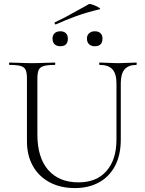

<svg xmlns="http://www.w3.org/2000/svg" viewBox="-20 -943 737 976"><path d="M572 -520Q572 -568 551.5 -590.5Q531 -613 487 -613Q484 -613 484 -619Q484 -625 487 -625Q509 -625 532.5 -623.5Q556 -622 584 -622Q607 -622 630.5 -623.5Q654 -625 673 -625Q675 -625 675 -619Q675 -613 673 -613Q633 -613 613.5 -590.5Q594 -568 594 -520V-234Q594 -155 565 -100Q536 -45 483.5 -16Q431 13 361 13Q287 13 232 -16.5Q177 -46 147 -99.5Q117 -153 117 -225V-544Q117 -573 110.5 -587.5Q104 -602 85 -607.5Q66 -613 28 -613Q26 -613 26 -619Q26 -625 28 -625Q52 -625 81 -623.5Q110 -622 143 -622Q177 -622 206.5 -623.5Q236 -625 258 -625Q261 -625 261 -619Q261 -613 258 -613Q220 -613 201 -607Q182 -601 176 -586Q170 -571 170 -542V-260Q170 -142 225 -79Q280 -16 379 -16Q471 -16 521.5 -74Q572 -132 572 -233ZM264 -819Q260 -818 258 -823Q256 -828 260 -830Q309 -853 350 -876.5Q391 -900 432 -922Q435 -924 445.5 -921Q456 -918 467.5 -912.5Q479 -907 485.5 -902.5Q492 -898 487 -896Q420 -880 367.5 -861Q315 -842 264 -819ZM287 -708Q268 -708 257.5 -718Q247 -728 247 -747Q247 -764 257.5 -774Q268 -784 287 -784Q305 -784 315 -774Q325 -764 325 -747Q325 -708 287 -708ZM462 -708Q444 -708 433 -718Q422 -728 422 -747Q422 -764 433 -774Q444 -784 462 -784Q481 -784 491 -774Q501 -764 501 -747Q501 -708 462 -708Z"/></svg>

Font: Cormorant Light Light
Style: Regular
Weight: 300
Version: Version 4.000